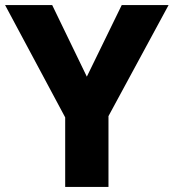

<svg xmlns="http://www.w3.org/2000/svg" viewBox="-20 -734 682 754"><path d="M321 -433 458 -714H642L406 -278V0H236V-273L0 -714H185Z"/></svg>

Font: Noto Sans Kannada ExtraBold
Style: Regular
Weight: 800
Designer: Jelle Bosma - Monotype Design Team
Foundry: Monotype Imaging Inc.
Version: Version 2.005; ttfautohint (v1.8.4.7-5d5b)